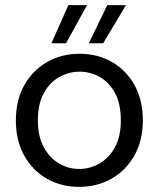

<svg xmlns="http://www.w3.org/2000/svg" viewBox="-20 -718 621 750"><path d="M289 12Q219 12 163 -20Q107 -52 74.5 -110.5Q42 -169 42 -248Q42 -327 75 -385.5Q108 -444 164.5 -476Q221 -508 291 -508Q361 -508 417 -476Q473 -444 505.5 -385.5Q538 -327 538 -248Q538 -169 505 -110.5Q472 -52 415.5 -20Q359 12 289 12ZM289 -58Q332 -58 369 -79.5Q406 -101 429 -143Q452 -185 452 -248Q452 -312 429.5 -354Q407 -396 370 -417Q333 -438 291 -438Q249 -438 211.5 -417Q174 -396 151 -354Q128 -312 128 -248Q128 -185 151 -143Q174 -101 210.5 -79.5Q247 -58 289 -58ZM327 -549 399 -698H472L383 -549ZM181 -549 247 -698H320L238 -549Z"/></svg>

Font: DM Sans 28pt
Style: Regular
Weight: 400
Version: Version 4.004;gftools[0.9.30]